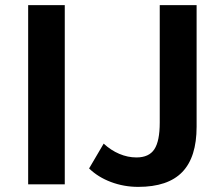

<svg xmlns="http://www.w3.org/2000/svg" viewBox="-20 -720 855 750"><path d="M90 0ZM90 -700H233V0H90ZM328 -62 385 -159Q413 -133 446 -119Q479 -105 513 -105Q562 -105 583 -137Q604 -169 604 -241V-700H748V-225Q748 -106 692 -48Q636 10 520 10Q464 10 413.5 -9Q363 -28 328 -62Z"/></svg>

Font: Sarabun
Style: Bold
Weight: 700
Designer: Suppakit Chalermlarp | Katatrad Co.,Ltd.
Foundry: Cadson Demak Co.,Ltd.
Version: Version 1.000; ttfautohint (v1.6)